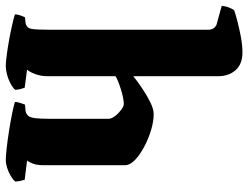

<svg xmlns="http://www.w3.org/2000/svg" viewBox="-120 -724 840 649"><g transform="rotate(90 299.5 -400.0)"><path d="M199 0Q188 0 164 -3Q140 -6 112 -11Q84 -16 60 -21.5Q36 -27 24 -31Q24 -39 27.5 -49Q31 -59 34 -65L53 -67Q70 -70 73 -86.5Q76 -103 76 -147V-685Q76 -695 71 -702.5Q66 -710 57 -713L-5 -730Q-3 -746 2 -757Q7 -768 10 -772Q21 -776 45.5 -782.5Q70 -789 99 -794.5Q128 -800 153 -800Q192 -800 212.5 -777Q233 -754 233 -719V-431Q249 -444 272.5 -460Q296 -476 320 -488Q344 -500 361 -500Q385 -500 414 -491.5Q443 -483 470.5 -468.5Q498 -454 516 -437Q534 -420 534 -402V-128Q534 -106 528.5 -91.5Q523 -77 518 -72L583 -64Q585 -58 587 -49.5Q589 -41 589 -32Q584 -25 570.5 -17Q557 -9 542.5 -4.5Q528 0 516 0Q504 0 477 -3Q450 -6 418 -11Q386 -16 359 -21.5Q332 -27 320 -31Q320 -39 323.5 -49Q327 -59 329 -65L351 -67Q361 -69 367 -76Q373 -83 375 -100Q377 -117 377 -147V-348Q377 -355 371.5 -364Q366 -373 357.5 -381Q349 -389 341 -394Q333 -399 327 -399Q319 -399 306 -396.5Q293 -394 278.5 -389.5Q264 -385 251.5 -380Q239 -375 233 -371V-139Q233 -119 226 -100Q219 -81 211 -72L272 -64Q274 -59 276.5 -49.5Q279 -40 279 -32Q274 -25 259.5 -17Q245 -9 228 -4.5Q211 0 199 0Z"/></g></svg>

Font: Texturina 12pt ExtraBold
Style: Regular
Weight: 800
Designer: Guillermo Torres Carreño
Foundry: Omnibus-Type
Version: Version 1.002